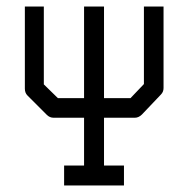

<svg xmlns="http://www.w3.org/2000/svg" viewBox="-20 -615 580 587"><path d="M56 -595H114V-357L157 -315H237V-595H298V-315H379L420 -358V-595H480V-346Q480 -334 472 -326L414 -265Q404 -255 392 -255H298V-109H359V-48H176V-109H237V-255H144Q132 -255 123 -264L64 -323Q56 -331 56 -344Z"/></svg>

Font: 3270 Nerd Font Mono
Style: Regular
Weight: 400
Monospace: yes
Version: Version 3.0.1;Nerd Fonts 3.0.0